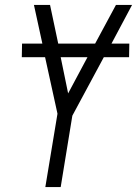

<svg xmlns="http://www.w3.org/2000/svg" viewBox="-20 -755 553 775"><path d="M163 0 212 -296 162 -524H68L69 -579H151L117 -735H182L215 -579H364L448 -735H513L430 -579H502L501 -524H399L272 -288L225 0ZM255 -378 333 -524H225Z"/></svg>

Font: Iosevka SS18 Light
Style: Italic
Weight: 300
Italic angle: -9°
Monospace: yes
Designer: Belleve Invis
Foundry: Belleve Invis
Version: Version 25.1.1; ttfautohint (v1.8.4)